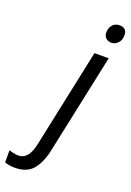

<svg xmlns="http://www.w3.org/2000/svg" viewBox="-307 -800 756 1104"><g transform="rotate(20 71.5 -248.0)"><path d="M212 -625Q192 -625 178.5 -637.5Q165 -650 165 -672Q165 -698 180.5 -717Q196 -736 224 -736Q269 -736 269 -691Q269 -660 251 -642.5Q233 -625 212 -625ZM-64 240Q-101 240 -126 230V156Q-114 160 -99 163.5Q-84 167 -68 167Q-7 167 14 69L142 -536H229L99 77Q83 152 46.5 196Q10 240 -64 240Z"/></g></svg>

Font: Noto Sans
Style: Italic
Weight: 400
Italic angle: -12°
Designer: Monotype Design Team
Foundry: Monotype Imaging Inc.
Version: Version 2.013; ttfautohint (v1.8.4.7-5d5b)